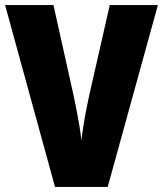

<svg xmlns="http://www.w3.org/2000/svg" viewBox="-20 -734 640 754"><path d="M600 -714 403 0H196L0 -714H190L269 -359Q274 -336 280.5 -302.5Q287 -269 292.5 -236Q298 -203 299 -182Q302 -203 307 -236Q312 -269 318.5 -302Q325 -335 330 -358L411 -714Z"/></svg>

Font: Noto Sans Lao Looped Condensed Black
Style: Regular
Weight: 900
Width: 3
Designer: Mark Frömberg, Ben Mitchell
Foundry: The Fontpad Ltd
Version: Version 1.002; ttfautohint (v1.8.4.7-5d5b)